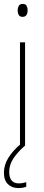

<svg xmlns="http://www.w3.org/2000/svg" viewBox="-21 -743 227 980"><path d="M95 -723Q110 -723 115 -713Q120 -703 120 -691Q120 -676 114 -666.5Q108 -657 94 -657Q80 -657 74.5 -667Q69 -677 69 -690Q69 -702 74.5 -712.5Q80 -723 95 -723ZM107 -527V0H81V-527ZM26 134Q26 193 75 193Q85 193 96 191Q107 189 113 187V210Q106 213 95.5 215Q85 217 73 217Q40 217 19.5 197Q-1 177 -1 138Q-1 99 22 62Q45 25 87 -10L107 0Q69 33 47.5 65.5Q26 98 26 134Z"/></svg>

Font: Noto Sans Telugu Condensed Thin
Style: Regular
Weight: 100
Width: 3
Designer: Jelle Bosma - Monotype Design Team
Foundry: Monotype Imaging Inc.
Version: Version 2.005; ttfautohint (v1.8.4.7-5d5b)